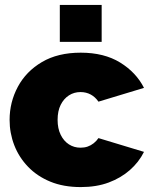

<svg xmlns="http://www.w3.org/2000/svg" viewBox="-20 -750 617 780"><path d="M308 10Q238 10 184.5 -12Q131 -34 94 -72.5Q57 -111 38 -160Q19 -209 19 -263Q19 -335 52.5 -397.5Q86 -460 150.5 -498Q215 -536 308 -536Q403 -536 468 -496Q533 -456 565 -393L380 -337Q367 -356 348.5 -366Q330 -376 307 -376Q281 -376 260 -362.5Q239 -349 226.5 -324Q214 -299 214 -263Q214 -228 226.5 -202.5Q239 -177 260 -163.5Q281 -150 307 -150Q323 -150 336 -154.5Q349 -159 360.5 -168Q372 -177 380 -189L565 -133Q544 -91 507.5 -59Q471 -27 421.5 -8.5Q372 10 308 10ZM223 -580V-730H393V-580Z"/></svg>

Font: Raleway Thin Black
Style: Regular
Weight: 900
Version: Version 4.026